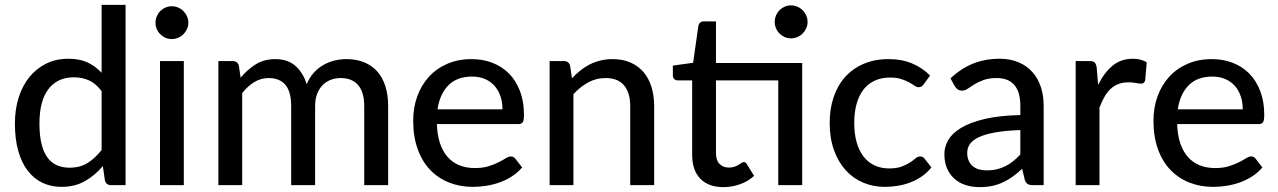

<svg xmlns="http://www.w3.org/2000/svg" viewBox="-20 -758 5232 786"><path d="M396 -385Q372 -416.5 344.2 -429Q316.5 -441.5 282 -441.5Q215 -441.5 178.2 -393.2Q141.5 -345 141.5 -252.5Q141.5 -204 149.8 -169.8Q158 -135.5 173.8 -113.8Q189.5 -92 212.5 -81.8Q235.5 -71.5 264.5 -71.5Q307 -71.5 338 -90.5Q369 -109.5 396 -144ZM494 -738V0H435Q414.5 0 409.5 -19.5L401 -78Q368.5 -39.5 327.2 -16.2Q286 7 232 7Q188.5 7 153.2 -10Q118 -27 93 -59.8Q68 -92.5 54.5 -141Q41 -189.5 41 -252.5Q41 -309 56 -357.5Q71 -406 99.5 -441.5Q128 -477 168.5 -497.2Q209 -517.5 260 -517.5Q306 -517.5 338.2 -502.5Q370.5 -487.5 396 -460V-738Z M732.5 -508V0H635V-508ZM751 -665Q751 -651.5 745.5 -639.2Q740 -627 730.8 -617.8Q721.5 -608.5 709 -603.2Q696.5 -598 683 -598Q669.5 -598 657.5 -603.2Q645.5 -608.5 636.2 -617.8Q627 -627 621.8 -639.2Q616.5 -651.5 616.5 -665Q616.5 -679 621.8 -691.2Q627 -703.5 636.2 -712.8Q645.5 -722 657.5 -727.2Q669.5 -732.5 683 -732.5Q696.5 -732.5 709 -727.2Q721.5 -722 730.8 -712.8Q740 -703.5 745.5 -691.2Q751 -679 751 -665Z M874 0V-508H932.5Q953 -508 958 -488.5L965 -440Q993 -473.5 1027.2 -494.8Q1061.5 -516 1107.5 -516Q1158 -516 1189.5 -488.2Q1221 -460.5 1235.5 -413Q1246.5 -440 1264 -459.5Q1281.5 -479 1303 -491.5Q1324.5 -504 1348.8 -510Q1373 -516 1398 -516Q1438.5 -516 1470.2 -503.2Q1502 -490.5 1524 -466Q1546 -441.5 1557.5 -405.5Q1569 -369.5 1569 -323.5V0H1471V-323.5Q1471 -380.5 1446.2 -409.5Q1421.5 -438.5 1374 -438.5Q1353 -438.5 1334 -431.2Q1315 -424 1300.8 -409.5Q1286.5 -395 1278.2 -373.5Q1270 -352 1270 -323.5V0H1172V-323.5Q1172 -382.5 1148.5 -410.5Q1125 -438.5 1079.5 -438.5Q1048 -438.5 1021 -422Q994 -405.5 971.5 -377V0Z M2037 -310.5Q2037 -339.5 2028.8 -364Q2020.5 -388.5 2004.5 -406.5Q1988.5 -424.5 1965.5 -434.5Q1942.5 -444.5 1912.5 -444.5Q1851 -444.5 1815.8 -409Q1780.5 -373.5 1771 -310.5ZM2117.5 -72.5Q2099.5 -51.5 2076 -36.2Q2052.5 -21 2026 -11.5Q1999.5 -2 1971.2 2.5Q1943 7 1915.5 7Q1863 7 1818.2 -10.8Q1773.5 -28.5 1740.8 -62.8Q1708 -97 1689.8 -147.8Q1671.5 -198.5 1671.5 -264.5Q1671.5 -317.5 1688 -363.2Q1704.5 -409 1735.2 -443Q1766 -477 1810.5 -496.5Q1855 -516 1910.5 -516Q1957 -516 1996.2 -500.8Q2035.5 -485.5 2064 -456.5Q2092.5 -427.5 2108.8 -385Q2125 -342.5 2125 -288Q2125 -265.5 2120 -257.8Q2115 -250 2101.5 -250H1768.5Q1770 -204.5 1781.5 -170.8Q1793 -137 1813.2 -114.5Q1833.5 -92 1861.5 -81Q1889.5 -70 1924 -70Q1956.5 -70 1980.2 -77.5Q2004 -85 2021.2 -93.8Q2038.5 -102.5 2050.2 -110Q2062 -117.5 2071 -117.5Q2083 -117.5 2089.5 -108.5Z M2321.5 -437.5Q2338 -455 2356 -469.5Q2374 -484 2394.2 -494.2Q2414.5 -504.5 2437.8 -510.2Q2461 -516 2487.5 -516Q2529.5 -516 2561.2 -502Q2593 -488 2614.5 -462.8Q2636 -437.5 2647 -402Q2658 -366.5 2658 -323.5V0H2560V-323.5Q2560 -378 2535 -408.2Q2510 -438.5 2458.5 -438.5Q2421 -438.5 2388.2 -420.8Q2355.5 -403 2327.5 -372.5V0H2230V-508H2288.5Q2309 -508 2314 -488.5Z M3264 0H3166V-429H2911V-131.5Q2911 -101.5 2925.8 -86.8Q2940.5 -72 2963.5 -72Q2977 -72 2986.8 -75.5Q2996.5 -79 3003.5 -83.2Q3010.5 -87.5 3015.5 -91Q3020.5 -94.5 3024.5 -94.5Q3029.5 -94.5 3032.2 -92.2Q3035 -90 3038 -85L3067 -38Q3043 -16 3010 -4Q2977 8 2941.5 8Q2880 8 2846.8 -26.5Q2813.5 -61 2813.5 -125V-429H2754.5Q2746 -429 2740.2 -434.2Q2734.5 -439.5 2734.5 -450V-489.5L2817.5 -501L2839 -652.5Q2841 -661 2846.8 -665.8Q2852.5 -670.5 2861.5 -670.5H2911V-500H3264ZM3286 -668Q3286 -654.5 3280.5 -642.2Q3275 -630 3265.8 -620.8Q3256.5 -611.5 3244 -606.2Q3231.5 -601 3218 -601Q3204.5 -601 3192.5 -606.2Q3180.5 -611.5 3171.2 -620.8Q3162 -630 3156.8 -642.2Q3151.5 -654.5 3151.5 -668Q3151.5 -682 3156.8 -694.5Q3162 -707 3171.2 -716.2Q3180.5 -725.5 3192.5 -730.8Q3204.5 -736 3218 -736Q3231.5 -736 3244 -730.8Q3256.5 -725.5 3265.8 -716.2Q3275 -707 3280.5 -694.5Q3286 -682 3286 -668Z M3761.5 -413Q3757 -407.5 3752.8 -404.2Q3748.5 -401 3740.5 -401Q3732.5 -401 3723.8 -407.2Q3715 -413.5 3701.8 -420.8Q3688.5 -428 3669.8 -434.2Q3651 -440.5 3623.5 -440.5Q3587.5 -440.5 3560 -427.5Q3532.5 -414.5 3514.2 -390.5Q3496 -366.5 3486.5 -332Q3477 -297.5 3477 -254.5Q3477 -210 3487 -175.2Q3497 -140.5 3515.5 -116.8Q3534 -93 3560.5 -80.8Q3587 -68.5 3619.5 -68.5Q3651 -68.5 3671.5 -76.2Q3692 -84 3705.5 -93Q3719 -102 3728 -109.8Q3737 -117.5 3746.5 -117.5Q3758.5 -117.5 3765 -108.5L3793 -72.5Q3775.5 -51 3753.8 -36Q3732 -21 3707.5 -11.5Q3683 -2 3656.2 2.5Q3629.5 7 3602 7Q3554.5 7 3513.2 -10.5Q3472 -28 3441.8 -61.5Q3411.5 -95 3394 -143.8Q3376.5 -192.5 3376.5 -254.5Q3376.5 -311 3392.2 -359Q3408 -407 3438.8 -441.8Q3469.5 -476.5 3514.5 -496.2Q3559.5 -516 3617.5 -516Q3672 -516 3713.5 -498.5Q3755 -481 3787.5 -449Z M4157 -225.5Q4097.5 -223.5 4056 -216.2Q4014.5 -209 3988.5 -197Q3962.5 -185 3951 -168.8Q3939.5 -152.5 3939.5 -132.5Q3939.5 -113.5 3945.8 -99.8Q3952 -86 3962.8 -77.2Q3973.5 -68.5 3988 -64.5Q4002.5 -60.5 4019.5 -60.5Q4042 -60.5 4060.8 -65Q4079.5 -69.5 4096 -77.8Q4112.5 -86 4127.5 -98Q4142.5 -110 4157 -125.5ZM3871 -437Q3913.5 -477.5 3963.2 -497.5Q4013 -517.5 4072.5 -517.5Q4116 -517.5 4149.5 -503.2Q4183 -489 4206 -463.5Q4229 -438 4240.8 -402.5Q4252.5 -367 4252.5 -324V0H4209Q4194.5 0 4187 -4.8Q4179.5 -9.5 4175 -22.5L4164.5 -67Q4145 -49 4126 -35.2Q4107 -21.5 4086.2 -11.8Q4065.5 -2 4042 3Q4018.5 8 3990 8Q3960 8 3933.8 -0.2Q3907.5 -8.5 3888 -25.5Q3868.5 -42.5 3857.2 -68Q3846 -93.5 3846 -127.5Q3846 -157.5 3862.2 -185.2Q3878.5 -213 3915.2 -235Q3952 -257 4011.2 -271Q4070.5 -285 4157 -287V-324Q4157 -381.5 4132.5 -410Q4108 -438.5 4060.5 -438.5Q4028.5 -438.5 4006.8 -430.5Q3985 -422.5 3969.2 -412.8Q3953.5 -403 3941.8 -395Q3930 -387 3917.5 -387Q3907.5 -387 3900.2 -392.5Q3893 -398 3888.5 -405.5Z M4475.5 -410.5Q4500 -460.5 4534.5 -489Q4569 -517.5 4617.5 -517.5Q4634 -517.5 4648.8 -513.8Q4663.5 -510 4674.5 -502.5L4668 -429Q4664.5 -415.5 4651.5 -415.5Q4644.5 -415.5 4630.5 -418.2Q4616.5 -421 4600.5 -421Q4577 -421 4559 -414.2Q4541 -407.5 4526.8 -394.2Q4512.5 -381 4501.5 -361.8Q4490.5 -342.5 4481 -318V0H4383.5V-508H4439.5Q4455.5 -508 4461.2 -502.2Q4467 -496.5 4469.5 -482Z M5067.5 -310.5Q5067.5 -339.5 5059.2 -364Q5051 -388.5 5035 -406.5Q5019 -424.5 4996 -434.5Q4973 -444.5 4943 -444.5Q4881.5 -444.5 4846.2 -409Q4811 -373.5 4801.5 -310.5ZM5148 -72.5Q5130 -51.5 5106.5 -36.2Q5083 -21 5056.5 -11.5Q5030 -2 5001.8 2.5Q4973.5 7 4946 7Q4893.5 7 4848.8 -10.8Q4804 -28.5 4771.2 -62.8Q4738.5 -97 4720.2 -147.8Q4702 -198.5 4702 -264.5Q4702 -317.5 4718.5 -363.2Q4735 -409 4765.8 -443Q4796.5 -477 4841 -496.5Q4885.5 -516 4941 -516Q4987.5 -516 5026.8 -500.8Q5066 -485.5 5094.5 -456.5Q5123 -427.5 5139.2 -385Q5155.5 -342.5 5155.5 -288Q5155.5 -265.5 5150.5 -257.8Q5145.5 -250 5132 -250H4799Q4800.5 -204.5 4812 -170.8Q4823.5 -137 4843.8 -114.5Q4864 -92 4892 -81Q4920 -70 4954.5 -70Q4987 -70 5010.8 -77.5Q5034.5 -85 5051.8 -93.8Q5069 -102.5 5080.8 -110Q5092.5 -117.5 5101.5 -117.5Q5113.5 -117.5 5120 -108.5Z"/></svg>

Font: Lato 2
Style: Regular
Weight: 500
Designer: Lukasz Dziedzic with Adam Twardoch and Botio Nikoltchev
Foundry: tyPoland Lukasz Dziedzic
Version: Version 2.015; 2015-08-06; http://www.latofonts.com/